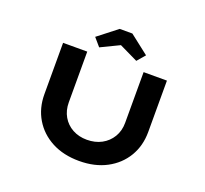

<svg xmlns="http://www.w3.org/2000/svg" viewBox="-151 -1098 1371 1284"><g transform="rotate(20 534.5 -455.5)"><path d="M535 6Q423 6 340 -38Q257 -82 211 -159Q165 -236 165 -335V-700H337V-339Q337 -282 362.5 -238Q388 -194 433 -169.5Q478 -145 535 -145Q594 -145 639.5 -169.5Q685 -194 711.5 -238Q738 -282 738 -339V-700H904V-335Q904 -236 858 -159Q812 -82 729 -38Q646 6 535 6ZM402 -754 353 -811 489 -917H579L715 -811L666 -754L519 -825H549Z"/></g></svg>

Font: Lexend Zetta
Style: Bold
Weight: 700
Designer: Bonnie Shaver-Troup, Thomas Jockin
Foundry: Lexend
Version: Version 1.007